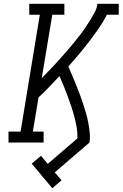

<svg xmlns="http://www.w3.org/2000/svg" viewBox="-20 -755 649 1017"><path d="M257 242 148 112 197 70 233 113 390 -22Q391 -52 386 -81Q381 -110 373.5 -138Q366 -166 357 -193Q348 -220 338 -246.5Q328 -273 317.5 -299.5Q307 -326 295 -352Q268 -323 240.5 -294.5Q213 -266 184 -239L154 -58H211V0H25V-58H89L191 -677H135V-735H321V-677H257L201 -341Q201 -341 201 -341Q201 -341 201 -341L202 -342Q220 -360 237 -378Q254 -396 271 -414Q288 -432 304.5 -451Q321 -470 337.5 -488.5Q354 -507 369.5 -526.5Q385 -546 400.5 -565.5Q416 -585 430 -605.5Q444 -626 457 -647Q470 -668 481.5 -689.5Q493 -711 496 -735H609V-677H546Q527 -639 502.5 -604Q478 -569 452 -535Q426 -501 398.5 -468Q371 -435 342 -403Q352 -379 362.5 -355Q373 -331 382.5 -307Q392 -283 401.5 -258.5Q411 -234 419 -209Q427 -184 434.5 -159Q442 -134 447 -108Q452 -82 455 -54.5Q458 -27 454 0L270 158L306 200Z"/></svg>

Font: Iosevka Curly Slab LtEx
Style: Italic
Weight: 300
Width: 7
Italic angle: -9°
Monospace: yes
Designer: Belleve Invis
Foundry: Belleve Invis
Version: Version 11.1.0; ttfautohint (v1.8.3)